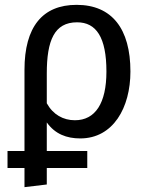

<svg xmlns="http://www.w3.org/2000/svg" viewBox="-20 -559 620 792"><path d="M11 64V134H81V213L173 202V134H340V64H173V-54C207 -6 255 12 311 12C447 12 518 -115 518 -264C518 -440 442 -539 296 -539C155 -539 81 -448 81 -271V64ZM173 -256C173 -392 204 -467 298 -467C377 -467 419 -405 419 -264C419 -133 373 -63 289 -63C241 -63 199 -86 173 -133Z"/></svg>

Font: FiraGO Unicode
Style: Regular
Weight: 400
Designer: bBox Type
Foundry: bBox Type GmbH
Version: Version 1.001;PS 001.001;hotconv 1.0.88;makeotf.lib2.5.64775